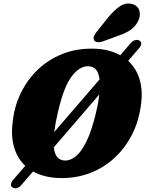

<svg xmlns="http://www.w3.org/2000/svg" viewBox="-20 -985 814 1075"><path d="M50.5 64.5Q40 59.5 41.5 46.8Q43 34 55 20.5L121.5 -56.5Q76 -99 58.2 -163Q40.5 -227 51.5 -305.5Q60.5 -390 96.5 -464Q132.5 -538 191 -594.2Q249.5 -650.5 327 -682Q404.5 -713.5 496.5 -712.5Q544 -712.5 583.2 -702.8Q622.5 -693 653.5 -675.5L712 -744Q723 -756.5 736.8 -760.2Q750.5 -764 760.5 -757.5Q771.5 -751.5 770.8 -739.8Q770 -728 759 -715.5L697.5 -644Q743.5 -602 761.8 -539.8Q780 -477.5 770 -404.5Q759 -310.5 720.2 -233.5Q681.5 -156.5 621.2 -101Q561 -45.5 484.2 -16.2Q407.5 13 320.5 12Q229 11 165 -25L100.5 50Q88.5 64 75 68Q61.5 72 50.5 64.5ZM304.5 -357.5Q289.5 -294 283.5 -245.5L537.5 -540.5Q533 -577.5 517.8 -595Q502.5 -612.5 476.5 -614Q427.5 -617 382.2 -558.5Q337 -500 304.5 -357.5ZM344.5 -86Q374.5 -85.5 405.2 -110.5Q436 -135.5 464.5 -194Q493 -252.5 517 -351.5Q531 -410 536 -456L281.5 -160.5Q285.5 -122 301.2 -104.5Q317 -87 344.5 -86ZM583.5 -885Q617.5 -926.5 651 -949.5Q684.5 -972.5 721.5 -962Q753.5 -952.5 760.8 -923.8Q768 -895 752.5 -865Q737 -836 711.5 -818Q686 -800 640 -784L555 -753Q539.5 -747.5 525.5 -749.2Q511.5 -751 506.5 -761Q501 -772.5 507.2 -785Q513.5 -797.5 525 -811.5Z"/></svg>

Font: Fraunces 72pt SuperSoft Black
Style: Italic
Weight: 900
Italic angle: -16°
Version: Version 1.000;[b76b70a41]